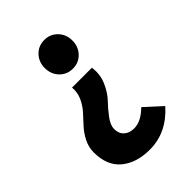

<svg xmlns="http://www.w3.org/2000/svg" viewBox="-206 -598 875 875"><g transform="rotate(-45 231.5 -161.0)"><path d="M232 186Q147 186 94.5 143Q42 100 42 14Q42 -20 57.5 -50.5Q73 -81 94.5 -104Q116 -127 137 -150.5Q158 -174 171 -203Q184 -232 181 -265H309Q316 -218 297.5 -175.5Q279 -133 253.5 -107Q228 -81 205.5 -50.5Q183 -20 183 4Q183 34 201.5 50.5Q220 67 250 67Q295 67 341 21L422 95Q341 186 232 186ZM156 -416Q156 -455 181.5 -481.5Q207 -508 245 -508Q283 -508 308.5 -481.5Q334 -455 334 -416Q334 -376 308.5 -349.5Q283 -323 245 -323Q207 -323 181.5 -349.5Q156 -376 156 -416Z"/></g></svg>

Font: Toshiba Sans
Style: Bold
Weight: 700
Designer: Paul D. Hunt
Foundry: Toshiba Corporation
Version: Version 2.020;PS 2.0;hotconv 1.0.86;makeotf.lib2.5.63406